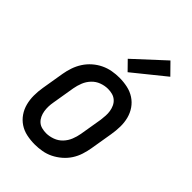

<svg xmlns="http://www.w3.org/2000/svg" viewBox="-230 -860 960 960"><g transform="rotate(45 250.0 -380.5)"><path d="M205 8Q175 8 147 2Q119 -4 96.5 -19Q74 -34 58.5 -56.5Q43 -79 36 -106Q29 -133 29 -162Q29 -191 34 -221L54 -341Q58 -365 66.5 -390Q75 -415 89.5 -437.5Q104 -460 124.5 -478Q145 -496 169 -507.5Q193 -519 218.5 -523.5Q244 -528 269 -528Q298 -528 326 -522Q354 -516 377 -501Q400 -486 415.5 -463.5Q431 -441 438 -414Q445 -387 444.5 -358Q444 -329 439 -299L419 -179Q415 -155 407 -130Q399 -105 384.5 -82.5Q370 -60 349 -42Q328 -24 304.5 -12.5Q281 -1 255.5 3.5Q230 8 205 8ZM206 -72Q228 -72 251.5 -80.5Q275 -89 292 -107Q309 -125 318 -147.5Q327 -170 331 -193L351 -313Q353 -329 354 -345Q355 -361 352.5 -376.5Q350 -392 343.5 -406Q337 -420 325.5 -430Q314 -440 299 -444Q284 -448 268 -448Q245 -448 222 -439.5Q199 -431 182 -413Q165 -395 156 -372.5Q147 -350 143 -327L123 -207Q120 -191 119.5 -175Q119 -159 121.5 -143.5Q124 -128 130.5 -114Q137 -100 148 -90Q159 -80 174.5 -76Q190 -72 206 -72ZM278 -576 231 -624 388 -769 445 -711Z"/></g></svg>

Font: Iosevka SS04 Medium Oblique
Style: Regular
Weight: 500
Italic angle: -9°
Monospace: yes
Designer: Belleve Invis
Foundry: Belleve Invis
Version: Version 19.0.0; ttfautohint (v1.8.4)